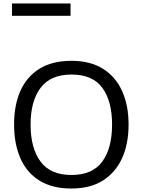

<svg xmlns="http://www.w3.org/2000/svg" viewBox="-20 -1075 821 1105"><path d="M720 -358Q720 -247 682.5 -164.5Q645 -82 572 -36Q499 10 391 10Q280 10 206.5 -36Q133 -82 97 -165Q61 -248 61 -359Q61 -469 97 -551Q133 -633 206.5 -679Q280 -725 392 -725Q499 -725 572 -679.5Q645 -634 682.5 -551.5Q720 -469 720 -358ZM156 -358Q156 -223 213 -145.5Q270 -68 391 -68Q513 -68 569 -145.5Q625 -223 625 -358Q625 -493 569 -569.5Q513 -646 392 -646Q271 -646 213.5 -569.5Q156 -493 156 -358ZM49 -984V-1055H386V-984Z"/></svg>

Font: Noto Sans Tifinagh SIL
Style: Regular
Weight: 400
Designer: JamraPatel
Foundry: JamraPatel LLC
Version: Version 2.006; ttfautohint (v1.8.4.7-5d5b)